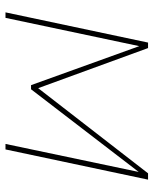

<svg xmlns="http://www.w3.org/2000/svg" viewBox="50 -609 559 699"><g transform="rotate(90 329.5 -259.5)"><path d="M25 0 135 -519H155L301 -119L611 -519H634L524 0H504L606 -485L305 -93H290L148 -487L45 0Z"/></g></svg>

Font: Raleway Thin
Style: Italic
Weight: 100
Italic angle: -12°
Designer: Matt McInerney, Pablo Impallari, Rodrigo Fuenzalida
Foundry: Matt McInerney, Pablo Impallari, Rodrigo Fuenzalida
Version: Version 4.026